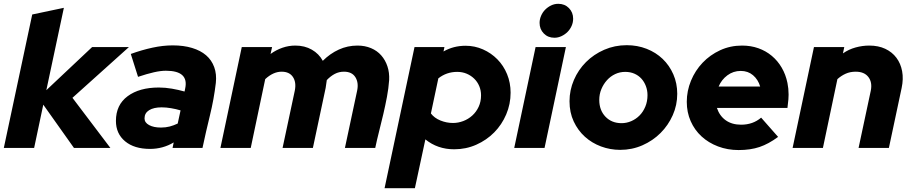

<svg xmlns="http://www.w3.org/2000/svg" viewBox="-27 -776 4783 1007"><path d="M-7 0 142 -700 308 -735 216 -303 456 -529H649L353 -263L552 0H361L200 -227L152 0Z M760 5Q677 5 629 -35Q581 -75 581 -142Q581 -226 642.5 -271.5Q704 -317 806 -317Q840 -317 874.5 -311Q909 -305 941 -296L944 -311Q965 -405 843 -405Q816 -405 780.5 -397Q745 -389 697 -373Q687 -403 678 -433Q669 -463 659 -493Q717 -514 772.5 -526Q828 -538 879 -538Q936 -538 980.5 -524.5Q1025 -511 1054 -486Q1083 -461 1096.5 -424Q1110 -387 1105 -341Q1095 -256 1074 -170.5Q1053 -85 1035 0H878Q880 -8 881 -14.5Q882 -21 884 -29Q856 -12 824.5 -3.5Q793 5 760 5ZM731 -155Q731 -133 755 -120Q779 -107 817 -107Q842 -107 863 -112.5Q884 -118 905 -128L920 -197Q897 -204 870.5 -208.5Q844 -213 821 -213Q779 -213 755 -198Q731 -183 731 -155Z M1129 0Q1157 -133 1185 -264.5Q1213 -396 1241 -529H1400Q1398 -520 1396 -511Q1394 -502 1392 -493Q1421 -514 1454 -525.5Q1487 -537 1522 -537Q1571 -537 1608.5 -515.5Q1646 -494 1666 -457Q1704 -495 1750 -516Q1796 -537 1848 -537Q1887 -537 1919 -523.5Q1951 -510 1972.5 -485.5Q1994 -461 2005 -428Q2016 -395 2014 -356Q2011 -313 2002.5 -268Q1994 -223 1983.5 -178Q1973 -133 1961.5 -88Q1950 -43 1941 0H1782Q1798 -75 1814 -150Q1830 -225 1846 -300Q1855 -342 1837 -371Q1819 -400 1777 -400Q1751 -400 1729 -388.5Q1707 -377 1687 -356Q1685 -346 1684 -335.5Q1683 -325 1681 -315Q1664 -236 1647.5 -157.5Q1631 -79 1614 0H1455Q1471 -75 1487 -150Q1503 -225 1519 -300Q1528 -344 1509.5 -372Q1491 -400 1450 -400Q1406 -400 1364 -361Q1345 -270 1326 -180.5Q1307 -91 1288 0Z M1990 211Q2029 25 2068.5 -159Q2108 -343 2147 -529H2304Q2302 -523 2301.5 -517.5Q2301 -512 2299 -506Q2351 -536 2415 -536Q2463 -536 2506 -517Q2549 -498 2581.5 -465Q2614 -432 2632.5 -387Q2651 -342 2651 -290Q2651 -230 2628 -176Q2605 -122 2565 -81.5Q2525 -41 2471 -17Q2417 7 2355 7Q2268 7 2204 -45Q2190 19 2176.5 83Q2163 147 2149 211ZM2371 -399Q2315 -399 2272 -365Q2262 -319 2252.5 -273Q2243 -227 2233 -181Q2251 -157 2283 -144Q2315 -131 2349 -131Q2376 -131 2402.5 -141Q2429 -151 2450 -170Q2471 -189 2483.5 -216Q2496 -243 2496 -276Q2496 -302 2486.5 -324.5Q2477 -347 2460 -363.5Q2443 -380 2420.5 -389.5Q2398 -399 2371 -399Z M2881 -578Q2847 -578 2825 -600.5Q2803 -623 2803 -656Q2803 -675 2811 -693.5Q2819 -712 2832.5 -725.5Q2846 -739 2863.5 -747.5Q2881 -756 2901 -756Q2935 -756 2957 -733.5Q2979 -711 2979 -678Q2979 -658 2971 -640Q2963 -622 2949.5 -608.5Q2936 -595 2918 -586.5Q2900 -578 2881 -578ZM2941 -529Q2913 -396 2885 -264.5Q2857 -133 2829 0H2670Q2698 -133 2726 -264.5Q2754 -396 2782 -529Z M2960 -245Q2960 -303 2983 -356.5Q3006 -410 3046.5 -450.5Q3087 -491 3142 -515Q3197 -539 3260 -539Q3316 -539 3364.5 -520Q3413 -501 3448.5 -467Q3484 -433 3504.5 -386Q3525 -339 3525 -284Q3525 -225 3501.5 -172Q3478 -119 3437.5 -78.5Q3397 -38 3342.5 -14Q3288 10 3226 10Q3173 10 3125 -8Q3077 -26 3040.5 -59Q3004 -92 2982 -139Q2960 -186 2960 -245ZM3233 -130Q3259 -130 3283.5 -140.5Q3308 -151 3327 -170Q3346 -189 3357.5 -216.5Q3369 -244 3369 -277Q3369 -302 3360.5 -324.5Q3352 -347 3337 -363.5Q3322 -380 3300.5 -389.5Q3279 -399 3252 -399Q3224 -399 3199.5 -387.5Q3175 -376 3156.5 -355.5Q3138 -335 3127 -308.5Q3116 -282 3116 -252Q3116 -198 3148.5 -164Q3181 -130 3233 -130Z M4054 -58Q4004 -21 3956.5 -5Q3909 11 3847 11Q3789 11 3739 -8Q3689 -27 3652.5 -60.5Q3616 -94 3595.5 -140.5Q3575 -187 3575 -242Q3575 -299 3597 -352.5Q3619 -406 3658 -447Q3697 -488 3750 -512.5Q3803 -537 3865 -537Q3911 -537 3950.5 -523Q3990 -509 4021 -483Q4052 -457 4073 -421Q4094 -385 4103 -341Q4109 -312 4109 -280Q4109 -269 4108 -255Q4107 -241 4103 -210H3733Q3747 -168 3779.5 -145Q3812 -122 3860 -122Q3922 -122 3965 -159Q3988 -133 4009.5 -108.5Q4031 -84 4054 -58ZM3858 -404Q3819 -404 3788 -381Q3757 -358 3742 -322H3960Q3949 -359 3922.5 -381.5Q3896 -404 3858 -404Z M4130 0Q4158 -133 4186 -264.5Q4214 -396 4242 -529H4401Q4399 -521 4397.5 -512.5Q4396 -504 4394 -496Q4424 -517 4460 -527Q4496 -537 4532 -537Q4580 -537 4616 -520Q4652 -503 4674.5 -473Q4697 -443 4704.5 -402.5Q4712 -362 4702 -315Q4685 -236 4668.5 -157.5Q4652 -79 4635 0H4476Q4492 -75 4508 -150Q4524 -225 4540 -300Q4549 -344 4527.5 -372Q4506 -400 4461 -400Q4432 -400 4408.5 -389.5Q4385 -379 4365 -361Q4346 -270 4327 -180.5Q4308 -91 4289 0Z"/></svg>

Font: Rosa Sans Black
Style: Italic
Weight: 900
Italic angle: -12°
Designer: Pentagram / MCKL
Foundry: Pentagram / MCKL
Version: Version 1.005;September 16, 2019;FontCreator 11.5.0.2425 64-